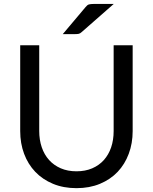

<svg xmlns="http://www.w3.org/2000/svg" viewBox="-20 -946 776 974"><path d="M368 -77Q412.5 -77 447.5 -92Q482.5 -107 506.8 -134Q531 -161 543.8 -198.5Q556.5 -236 556.5 -281V-716.5H653V-281Q653 -219 633.2 -166Q613.5 -113 576.8 -74.2Q540 -35.5 487 -13.5Q434 8.5 368 8.5Q302 8.5 249 -13.5Q196 -35.5 159 -74.2Q122 -113 102.2 -166Q82.5 -219 82.5 -281V-716.5H179V-281.5Q179 -236.5 191.8 -199Q204.5 -161.5 228.8 -134.5Q253 -107.5 288.2 -92.2Q323.5 -77 368 -77ZM557 -926 394 -783Q386.5 -776 379.5 -774.5Q372.5 -773 362.5 -773H298.5L414 -910Q422.5 -921 431.2 -923.5Q440 -926 456.5 -926Z"/></svg>

Font: Lato-Regular
Style: Regular
Weight: 400
Designer: Lukasz Dziedzic with Adam Twardoch and Botio Nikoltchev
Foundry: tyPoland Lukasz Dziedzic
Version: Version 2.015; 2015-08-06; http://www.latofonts.com/